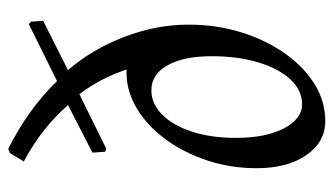

<svg xmlns="http://www.w3.org/2000/svg" viewBox="-188 -592 793 456"><g transform="rotate(-90 208.0 -364.5)"><path d="M148 12Q98 12 67 -33Q36 -78 36 -151Q36 -213 54.5 -268.5Q73 -324 104.5 -367Q136 -410 177 -435Q218 -460 263 -460Q316 -460 346.5 -421Q377 -382 377 -313Q377 -247 359 -188.5Q341 -130 309 -84.5Q277 -39 236 -13.5Q195 12 148 12ZM188 -43Q221 -43 247 -71Q273 -99 287.5 -147.5Q302 -196 302 -258Q302 -324 280.5 -362.5Q259 -401 221 -401Q189 -401 163 -375Q137 -349 122.5 -303.5Q108 -258 108 -200Q108 -130 130.5 -86.5Q153 -43 188 -43ZM304 -313Q294 -378 281.5 -424Q269 -470 252.5 -505Q236 -540 212 -572L82 -508L75 -511L73 -541L186 -599Q159 -630 126 -656Q93 -682 52 -704L72 -737L82 -741Q128 -718 168.5 -689Q209 -660 243 -625L378 -692L384 -687L386 -658L269 -599Q319 -541 348 -465Q377 -389 377 -313Z"/></g></svg>

Font: Alegreya
Style: Italic
Weight: 400
Italic angle: -7°
Designer: Juan Pablo del Peral
Foundry: Huerta Tipografica
Version: Version 2.009